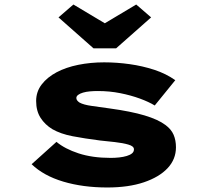

<svg xmlns="http://www.w3.org/2000/svg" viewBox="-20 -820 903 850"><path d="M455 10Q347 10 260 -16Q173 -42 120 -93L230 -192Q267 -161 328 -141Q389 -121 470 -121Q489 -121 507.5 -123Q526 -125 541 -129.5Q556 -134 564.5 -141Q573 -148 573 -159Q573 -173 548 -180Q524 -187 488.5 -191Q453 -195 423 -198Q353 -207 301 -217Q249 -227 212 -248Q179 -268 159.5 -298.5Q140 -329 140 -373Q140 -414 164.5 -446Q189 -478 230.5 -500Q272 -522 326.5 -533Q381 -544 441 -544Q497 -544 554 -536Q611 -528 663 -511Q715 -494 756 -465L665 -353Q639 -369 599.5 -383.5Q560 -398 512.5 -407.5Q465 -417 413 -417Q395 -417 378 -415.5Q361 -414 347.5 -410Q334 -406 326 -400Q318 -394 318 -386Q318 -380 322 -375Q326 -370 332 -366Q350 -356 386.5 -351Q423 -346 465 -340Q560 -327 620 -309Q680 -291 712 -267Q738 -248 748.5 -223.5Q759 -199 759 -168Q759 -115 722 -75.5Q685 -36 617 -13Q549 10 455 10ZM394 -606 239 -743 305 -800 459 -708H429L583 -800L649 -743L494 -606Z"/></svg>

Font: Lexend Zetta ExtraBold
Style: Regular
Weight: 800
Designer: Bonnie Shaver-Troup, Thomas Jockin
Foundry: Lexend
Version: Version 1.007